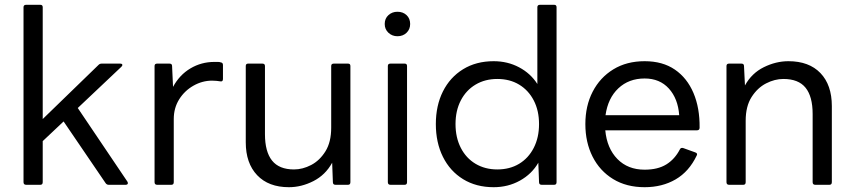

<svg xmlns="http://www.w3.org/2000/svg" viewBox="-20 -770 3561 800"><path d="M89 0Q78 0 78 -11V-740Q78 -750 89 -750H148Q158 -750 158 -740V-274L391 -500Q396 -505 404 -505H481Q488 -505 489.5 -501Q491 -497 486 -492L304 -320L511 -13Q514 -8 512 -4Q510 0 504 0H433Q425 0 420 -7L245 -264L158 -182V-11Q158 0 148 0Z M635 0Q624 0 624 -11V-495Q624 -505 635 -505H686Q697 -505 697 -495L701 -408Q728 -458 773.5 -485Q819 -512 873 -512Q882 -512 888.5 -512Q895 -512 900 -510Q909 -509 909 -499V-441Q909 -429 898 -431Q891 -432 883 -433Q875 -434 864 -434Q823 -434 786 -413Q749 -392 726.5 -356Q704 -320 704 -274V-11Q704 0 694 0Z M1184 10Q1099 10 1051.5 -40Q1004 -90 1004 -177V-495Q1004 -505 1014 -505H1073Q1084 -505 1084 -495V-211Q1084 -138 1113.5 -101Q1143 -64 1205 -64Q1241 -64 1276.5 -82.5Q1312 -101 1336 -139.5Q1360 -178 1360 -238V-495Q1360 -505 1371 -505H1430Q1440 -505 1440 -495V-11Q1440 0 1430 0H1378Q1367 0 1367 -11L1364 -92Q1336 -41 1286 -15.5Q1236 10 1184 10Z M1636 -619Q1614 -619 1598.5 -633.5Q1583 -648 1583 -670Q1583 -693 1598.5 -707Q1614 -721 1636 -721Q1659 -721 1674 -707Q1689 -693 1689 -670Q1689 -648 1674 -633.5Q1659 -619 1636 -619ZM1607 0Q1596 0 1596 -11V-495Q1596 -505 1607 -505H1666Q1676 -505 1676 -495V-11Q1676 0 1666 0Z M2037 10Q1964 10 1909.5 -23.5Q1855 -57 1825.5 -116.5Q1796 -176 1796 -253Q1796 -330 1825.5 -389Q1855 -448 1909.5 -481.5Q1964 -515 2037 -515Q2095 -515 2143 -489.5Q2191 -464 2219 -420V-740Q2219 -750 2230 -750H2289Q2299 -750 2299 -740V-11Q2299 0 2289 0H2237Q2226 0 2226 -11L2223 -92Q2196 -45 2146.5 -17.5Q2097 10 2037 10ZM2052 -64Q2104 -64 2143 -87.5Q2182 -111 2204 -154Q2226 -197 2226 -253Q2226 -309 2204 -351.5Q2182 -394 2143 -417.5Q2104 -441 2052 -441Q2001 -441 1961.5 -417.5Q1922 -394 1900 -351.5Q1878 -309 1878 -253Q1878 -197 1900 -154Q1922 -111 1961.5 -87.5Q2001 -64 2052 -64Z M2666 10Q2590 10 2534.5 -24Q2479 -58 2449 -117.5Q2419 -177 2419 -253Q2419 -329 2449.5 -388Q2480 -447 2535.5 -481Q2591 -515 2666 -515Q2741 -515 2792 -480Q2843 -445 2869.5 -382.5Q2896 -320 2895 -238Q2895 -227 2884 -227H2502Q2509 -152 2552.5 -107.5Q2596 -63 2666 -63Q2721 -63 2756.5 -85Q2792 -107 2813 -148Q2817 -156 2827 -153L2877 -135Q2888 -131 2883 -122Q2851 -55 2795 -22.5Q2739 10 2666 10ZM2666 -443Q2600 -443 2556.5 -402Q2513 -361 2503 -290H2810Q2805 -359 2767 -401Q2729 -443 2666 -443Z M3018 0Q3007 0 3007 -11V-495Q3007 -505 3018 -505H3069Q3080 -505 3080 -495L3084 -414Q3112 -465 3162.5 -490Q3213 -515 3265 -515Q3351 -515 3398.5 -465.5Q3446 -416 3446 -328V-11Q3446 0 3436 0H3377Q3366 0 3366 -11V-295Q3366 -368 3336.5 -404.5Q3307 -441 3244 -441Q3208 -441 3172 -422.5Q3136 -404 3111.5 -365.5Q3087 -327 3087 -267V-11Q3087 0 3077 0Z"/></svg>

Font: LINE Seed Sans
Style: Regular
Weight: 400
Designer: LINE VX Design & Dalton Maag Ltd & Sandoll Inc
Foundry: Dalton Maag Ltd
Version: Version 1.003